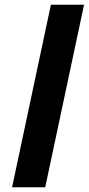

<svg xmlns="http://www.w3.org/2000/svg" viewBox="-20 -791 375 811"><path d="M31 0H171L335 -771H195Z"/></svg>

Font: Noto Sans ExtraCondensed Black
Style: Italic
Weight: 900
Width: 2
Italic angle: -12°
Designer: Monotype Design Team
Foundry: Monotype Imaging Inc.
Version: Version 2.013